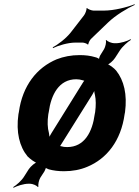

<svg xmlns="http://www.w3.org/2000/svg" viewBox="-20 -798 656 906"><path d="M116 0 95 33C83 54 57 76 42 85L44 88C59 80 91 69 114 69H122C133 69 154 77 157 84L162 82C158 75 164 51 170 41L190 10C193 4 198 -7 197 -11L193 -10C193 -6 204 -1 210 1C232 7 256 10 282 10C322 10 359 3 392 -11C484 -49 551 -134 568 -259L570 -269C581 -352 565 -419 528 -465C520 -475 494 -496 483 -496V-492C493 -492 515 -512 523 -525L545 -559C558 -579 583 -601 598 -610L596 -613C581 -604 549 -594 527 -594H519C508 -594 486 -602 483 -609L479 -607C483 -600 477 -576 471 -566L453 -537C450 -532 446 -519 447 -515L450 -517C449 -521 436 -527 430 -528C407 -535 383 -538 356 -538C316 -538 280 -531 247 -518C154 -479 86 -394 69 -269L67 -259C55 -174 72 -106 110 -60C120 -50 146 -29 157 -29L158 -33C147 -33 125 -13 116 0ZM208 -259 210 -269C221 -351 258 -424 340 -424C351 -424 361 -422 371 -419C374 -418 380 -416 383 -417L382 -421C380 -420 375 -414 373 -411L223 -170C218 -162 211 -150 210 -143L213 -142C214 -149 213 -161 211 -170C204 -195 203 -225 208 -259ZM297 -104C286 -104 277 -105 268 -108C266 -108 261 -110 260 -109L261 -105C262 -106 266 -112 267 -114L416 -352C421 -361 428 -373 429 -380H425C424 -373 425 -360 428 -350C433 -327 433 -300 429 -269L427 -259C416 -176 379 -104 297 -104ZM376 -725 314 -645C292 -617 253 -587 229 -575L230 -571C254 -583 301 -597 335 -597H370C376 -597 392 -592 393 -588L397 -589C396 -594 404 -609 409 -614L489 -691C525 -726 582 -760 616 -775L615 -778C581 -764 517 -748 471 -748H421C413 -748 394 -755 391 -760L388 -759C390 -753 382 -732 376 -725Z"/></svg>

Font: Asimov
Style: EdgeIt
Weight: 500
Designer: Google
Version: Version 2.000980: 2014